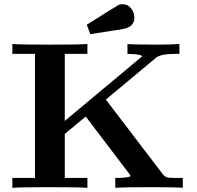

<svg xmlns="http://www.w3.org/2000/svg" viewBox="-20 -896 941 916"><path d="M39 0V-47H147V-639H39V-686Q77 -683 218 -683Q359 -683 397 -686V-639H289V-319L659 -628Q655 -629 655 -630Q655 -632 646 -634Q621 -639 588 -639V-686Q624 -683 734 -683Q796 -683 836 -686V-639H819Q747 -639 725 -621L485 -421L755 -67Q765 -54 775 -50.5Q785 -47 823 -47H852V0Q815 -3 706 -3Q571 -3 530 0V-47Q585 -47 603 -55Q598 -66 595 -69L389 -340L289 -257V-47H397V0Q359 -3 218 -3Q77 -3 39 0ZM394 -778Q538 -869 547 -873Q554 -876 565 -876Q590 -876 605.5 -856Q621 -836 621 -813Q621 -805 619.5 -797.5Q618 -790 614 -785Q610 -780 607 -775.5Q604 -771 596.5 -768Q589 -765 586 -763Q583 -761 573 -759Q563 -757 561 -756.5Q559 -756 548 -754L537 -753Q453 -739 411 -733Z"/></svg>

Font: CMU Serif
Style: Bold
Weight: 700
Version: Version 0.7.0